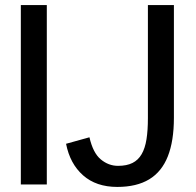

<svg xmlns="http://www.w3.org/2000/svg" viewBox="-20 -735 779 765"><path d="M63 0V-714.8H166.5V0ZM447.3 9.8Q363.3 9.8 311 -36.4Q258.8 -82.5 243.2 -162.1L336.4 -188Q350.6 -125.5 381.6 -99.9Q412.6 -74.2 450.2 -74.2Q484.9 -74.2 507.8 -85.7Q530.8 -97.2 544.4 -120.8Q558.1 -144.5 563.7 -180.2Q569.3 -215.8 569.3 -264.2V-714.8H672.9V-265.6Q672.9 -173.3 648.7 -112.1Q624.5 -50.8 574.5 -20.5Q524.4 9.8 447.3 9.8Z"/></svg>

Font: Pontano Sans SemiBold
Style: Regular
Weight: 600
Designer: Vernon Adams
Foundry: Vernon Adams
Version: Version 2.001